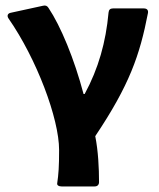

<svg xmlns="http://www.w3.org/2000/svg" viewBox="-20 -502 571 690"><path d="M192.4 37.1C192.4 96.7 190.4 124 185.5 157.2C184.6 164.1 191.4 168 201.2 168H320.3C330.1 168 335.9 162.1 335.9 152.3C335.9 102.5 333 41 322.3 -12.7C445.3 -196.3 482.4 -303.7 511.7 -455.1C513.7 -465.8 507.8 -471.7 497.1 -471.7H385.7C376 -471.7 371.1 -466.8 370.1 -457C360.4 -350.6 334 -255.9 284.2 -164.1H280.3C247.1 -290 198.2 -408.2 154.3 -473.6C149.4 -481.4 143.6 -483.4 134.8 -481.4L18.6 -456.1C7.8 -454.1 3.9 -445.3 10.7 -435.5C111.3 -291 192.4 -76.2 192.4 37.1Z"/></svg>

Font: Ed Sans Neue
Style: Bold
Weight: 700
Designer: Stephen Hutchings
Version: Version 1.004;PS 001.004;hotconv 1.0.88;makeotf.lib2.5.64775